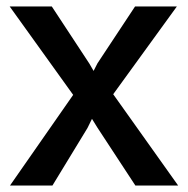

<svg xmlns="http://www.w3.org/2000/svg" viewBox="-20 -577 584 597"><path d="M11 0 207.5 -282 10 -557H141L258 -379L271 -356.5L283 -380L400 -557H530L332 -284L534 0H401L283 -180L266 -207.5L252 -179L143 0Z"/></svg>

Font: Koeln Type Sans
Style: Regular
Weight: 400
Designer: Eben Sorkin
Foundry: Eben Sorkin
Version: Version 2.001